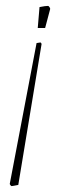

<svg xmlns="http://www.w3.org/2000/svg" viewBox="-20 -455 215 651"><path d="M114 -431Q134 -435 143 -435Q145 -435 148 -430.5Q151 -426 150 -424L133 -360H108ZM13 169 104 -309 117 -311Q118 -311 119.5 -309Q121 -307 121 -306L42 172Q22 176 19 176Q17 175 15.5 173Q14 171 13 169Z"/></svg>

Font: Grenze Thin
Style: Italic
Weight: 250
Italic angle: -10°
Designer: Renata Polastri
Foundry: Omnibus-Type
Version: Version 1.002; ttfautohint (v1.8)